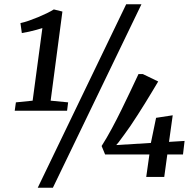

<svg xmlns="http://www.w3.org/2000/svg" viewBox="-20 -835 913 906"><path d="M55 -352 134 -360 180 -702.5Q168.5 -699 151.8 -694.2Q135 -689.5 117 -685.5Q99 -681.5 83 -679L76.5 -726Q95 -730 116.5 -737.5Q138 -745 159.8 -754Q181.5 -763 201 -772.5Q220.5 -782 234 -790.5L274.5 -780.5L219 -360L301.5 -352L296.5 -312.5H49.5ZM575.5 -815H647.5L229.5 51H158ZM670 0 685 -106H476L459.5 -146Q484 -184.5 507.5 -228.2Q531 -272 553.2 -317.2Q575.5 -362.5 595.8 -405.5Q616 -448.5 633.5 -485.5H654L726.5 -450.5Q713 -428 697 -401.2Q681 -374.5 663.8 -346.8Q646.5 -319 629.2 -292Q612 -265 596 -241.5Q580 -218 566.5 -200Q557 -188 548.2 -175.2Q539.5 -162.5 528.5 -150.5L692 -160.5L716.5 -279L795 -291L777.5 -165.5L851 -170L843.5 -106H769.5L755 0Z"/></svg>

Font: Merriweather 24pt Medium
Style: Italic
Weight: 500
Italic angle: -7.8°
Version: Version 2.101